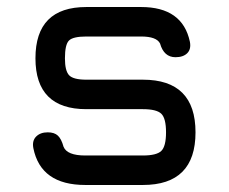

<svg xmlns="http://www.w3.org/2000/svg" viewBox="-20 -527 651 547"><path d="M223 0Q96 0 75 -105Q71 -126 83 -138Q95 -150 116 -150Q135 -150 145 -140.5Q155 -131 161 -109Q171 -84 223 -84H387Q426 -84 439.5 -97Q453 -110 453 -150Q453 -190 439.5 -203Q426 -216 387 -216H226Q81 -216 81 -361Q81 -507 226 -507H382Q500 -507 521 -408Q525 -387 513.5 -375.5Q502 -364 480 -364Q447 -364 436 -403Q426 -423 382 -423H226Q188 -423 176.5 -411.5Q165 -400 165 -361Q165 -325 177 -312.5Q189 -300 226 -300H387Q537 -300 537 -150Q537 0 387 0Z"/></svg>

Font: Jura
Style: Bold
Weight: 700
Designer: Daniel Johnson, Alexei Vanyashin
Foundry: Daniel Johnson
Version: Version 5.103